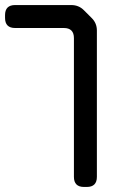

<svg xmlns="http://www.w3.org/2000/svg" viewBox="-50 -733 454 761"><path d="M-30 -662V-673Q-30 -713 10 -713H232Q262 -713 282 -693L314 -661Q334 -641 334 -612V-32Q334 8 294 8H283Q243 8 243 -32V-582Q243 -622 203 -622H10Q-30 -622 -30 -662Z"/></svg>

Font: ZCOOL QingKe HuangYou
Style: Regular
Weight: 400
Version: Version 1.000